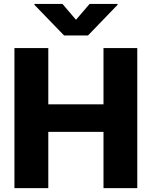

<svg xmlns="http://www.w3.org/2000/svg" viewBox="-20 -977 788 997"><path d="M230.8 -727.3V-435.4H517.4V-727.3H692.8V0H517.4V-292.3H230.8V0H55V-727.3ZM158.7 -952.1V-956.7H304.3L374.6 -874.3L445.3 -956.7H590.6V-952.1L437.1 -793H312.5Z"/></svg>

Font: Inter P Extra Bold
Style: Regular
Weight: 800
Designer: Rasmus Andersson
Foundry: rsms
Version: Version 3.018;git-588b23468